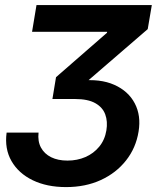

<svg xmlns="http://www.w3.org/2000/svg" viewBox="-20 -556 667 778"><path d="M247.6 202.1Q169.9 202.1 112.5 174.3Q55.2 146.5 26.6 96.7Q-2 46.9 6.8 -18.6H136.2Q132.3 16.6 146 42Q159.7 67.4 187.3 81.1Q214.8 94.7 253.4 94.7Q293 94.7 326.2 80.3Q359.4 65.9 382.1 38.3Q404.8 10.7 411.1 -27.8Q417 -63.5 406.5 -92.3Q396 -121.1 366.2 -137.9Q336.4 -154.8 284.2 -154.8H192.4L207 -243.2L413.6 -423.3L414.1 -427.2H109.9L127.9 -535.6H595.2L578.6 -438L305.2 -202.1L303.2 -229Q385.7 -237.8 442.9 -212.4Q500 -187 526.1 -137.2Q552.2 -87.4 541.5 -22.9Q530.8 43.5 490.7 94.2Q450.7 145 388.4 173.6Q326.2 202.1 247.6 202.1Z"/></svg>

Font: Inter 20pt SemiBold
Style: Italic
Weight: 600
Italic angle: -9.3988°
Version: Version 4.001;git-66647c0bb